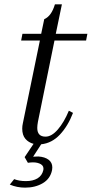

<svg xmlns="http://www.w3.org/2000/svg" viewBox="-20 -653 421 881"><path d="M154 -94Q151 -78 151 -66Q151 -26 189 -26Q217 -26 245.5 -59Q274 -92 296 -145L315 -135Q292 -75 255 -35.5Q218 4 169 9L132 66Q141 65 156 65Q186 67 203 80Q220 93 220 115Q220 123 219 127Q211 167 176.5 187.5Q142 208 95 208Q58 208 25 194L45 169Q68 178 99 178Q131 178 152 165.5Q173 153 179 127Q182 109 167.5 100.5Q153 92 131 92Q122 92 108 94L93 68L134 7Q111 1 96.5 -16Q82 -33 82 -63Q82 -75 85 -88L163 -467H77L83 -498H169L183 -565Q216 -579 232 -633H264L236 -498H381L375 -467H230Z"/></svg>

Font: Trirong Light
Style: Italic
Weight: 300
Italic angle: -12°
Designer: Katatrad Team
Foundry: CadsonDemak
Version: Version 1.001